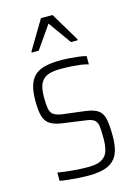

<svg xmlns="http://www.w3.org/2000/svg" viewBox="-112 -782 604 851"><g transform="rotate(-15 189.5 -356.5)"><path d="M186 8Q165 8 141 6.5Q117 5 94.5 2.5Q72 0 56 -3V-41Q72 -38 89 -36Q106 -34 123 -32.5Q140 -31 158 -30Q176 -29 194 -29Q234 -29 255.5 -40.5Q277 -52 285 -75Q293 -98 293 -134Q293 -171 290.5 -190.5Q288 -210 276 -219.5Q264 -229 236 -232L129 -247Q96 -252 77 -265Q58 -278 51 -304Q44 -330 44 -372Q44 -420 54.5 -448.5Q65 -477 85 -492Q105 -507 134 -512.5Q163 -518 198 -518Q218 -518 239.5 -516.5Q261 -515 281 -512.5Q301 -510 315 -506V-468Q299 -473 279.5 -475.5Q260 -478 237.5 -479.5Q215 -481 188 -481Q157 -481 134 -474Q111 -467 98 -445.5Q85 -424 85 -379Q85 -346 88.5 -326.5Q92 -307 104.5 -298Q117 -289 143 -285L248 -272Q286 -267 304.5 -253.5Q323 -240 329 -212Q335 -184 335 -135Q335 -95 327 -67.5Q319 -40 301 -23.5Q283 -7 255 0.5Q227 8 186 8ZM84 -584V-589L163 -721H216L295 -589V-584H264L189 -689L116 -584Z"/></g></svg>

Font: Saira Condensed ExtraLight
Style: Regular
Weight: 250
Width: 3
Designer: Hector Gatti with collaboration of the Omnibus-Type team
Foundry: Omnibus-Type
Version: Version 1.101